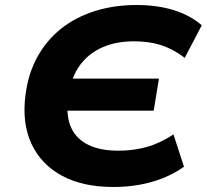

<svg xmlns="http://www.w3.org/2000/svg" viewBox="-20 -736 826 767"><path d="M433 11Q311 11 227.5 -34Q144 -79 105.5 -162Q67 -245 82 -358Q93 -443 129.5 -509Q166 -575 223.5 -621Q281 -667 358 -691.5Q435 -716 525 -716Q608 -716 674 -695.5Q740 -675 786 -635L718 -505Q672 -540 624 -555.5Q576 -571 516 -571Q445 -571 391.5 -548Q338 -525 303.5 -481Q269 -437 257 -373L238 -422H615L594 -294H220L251 -336Q244 -269 265 -224.5Q286 -180 333.5 -157Q381 -134 453 -134Q512 -134 565 -148.5Q618 -163 673 -199L715 -70Q677 -43 632.5 -25Q588 -7 537.5 2Q487 11 433 11Z"/></svg>

Font: Nunito Sans 10pt SemiExpanded ExtraBold
Style: Italic
Weight: 800
Width: 6
Italic angle: -9°
Designer: Vernon Adams
Foundry: Vernon Adams
Version: Version 3.101;gftools[0.9.27]